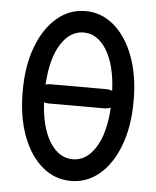

<svg xmlns="http://www.w3.org/2000/svg" viewBox="-51 -731 640 786"><g transform="rotate(5 269.0 -338.0)"><path d="M269 11Q203 11 151.5 -32.5Q100 -76 70.5 -154.5Q41 -233 41 -338Q41 -442 70.5 -520.5Q100 -599 151.5 -643Q203 -687 269 -687Q335 -687 386.5 -643Q438 -599 467.5 -520.5Q497 -442 497 -338Q497 -233 467.5 -154.5Q438 -76 386.5 -32.5Q335 11 269 11ZM379 -376Q395 -376 406 -371Q401 -478 363.5 -538.5Q326 -599 269 -599Q213 -599 175.5 -539.5Q138 -480 132 -373Q141 -376 153 -376ZM269 -78Q325 -78 362.5 -137Q400 -196 406 -302Q395 -297 379 -297H153Q141 -297 132 -300Q138 -195 175.5 -136.5Q213 -78 269 -78Z"/></g></svg>

Font: Zen Maru Gothic Medium
Style: Regular
Weight: 500
Designer: Yoshimichi Ohira
Foundry: Positype
Version: Version 1.001